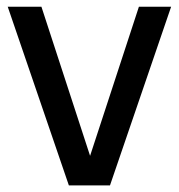

<svg xmlns="http://www.w3.org/2000/svg" viewBox="-20 -564 544 584"><path d="M189.5 0 3.5 -543.5H106L254 -90L402.5 -543.5H500.5L314.5 0Z"/></svg>

Font: Encode Sans Semi Condensed Medium
Style: Regular
Weight: 500
Width: 4
Designer: Multiple Designers
Foundry: Impallari Type
Version: Version 3.000; ttfautohint (v1.8.3) -l 8 -r 50 -G 200 -x 14 